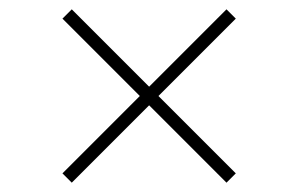

<svg xmlns="http://www.w3.org/2000/svg" viewBox="-20 -491 640 412"><path d="M114 -119 280 -285 114 -451 134 -471 300 -305 466 -471 486 -451 320 -285 486 -119 466 -99 300 -265 134 -99Z"/></svg>

Font: Geist Mono Thin
Style: Regular
Weight: 100
Monospace: yes
Designer: Basement.studio, Andrés Briganti, Mateo Zaragoza
Foundry: Basement.studio, Vercel, Andrés Briganti, Guido Ferreyra, Mateo Zaragoza
Version: Version 1.500; ttfautohint (v1.8.4.7-5d5b)